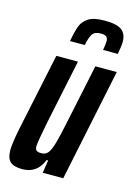

<svg xmlns="http://www.w3.org/2000/svg" viewBox="-112 -773 588 841"><g transform="rotate(15 182.5 -353.0)"><path d="M3 -60Q3 -87 16 -154L91 -510H189L128 -218Q111 -134 109 -106Q109 -91 115.5 -86Q122 -81 138 -81Q157 -81 168 -95Q179 -109 188.5 -142.5Q198 -176 214 -253L268 -510H365L259 0H166L175 -58H168Q142 8 75 8Q36 8 19.5 -7.5Q3 -23 3 -60ZM356 -645Q356 -627 349 -588H282Q287 -615 287 -628Q287 -642 280 -648.5Q273 -655 254 -655Q227 -655 216.5 -639.5Q206 -624 199 -588H132Q141 -636 150 -659.5Q159 -683 183 -698.5Q207 -714 256 -714Q312 -714 334 -697Q356 -680 356 -645Z"/></g></svg>

Font: Saira Ultra Condensed
Style: Bold Italic
Weight: 700
Width: 1
Italic angle: -12°
Designer: Hector Gatti with collaboration of the Omnibus-Type team
Foundry: Omnibus-Type
Version: Version 1.001; ttfautohint (v1.8)